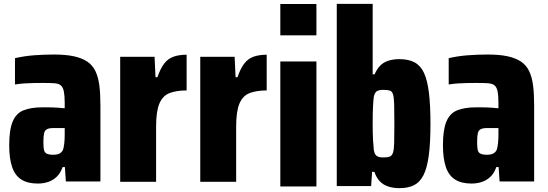

<svg xmlns="http://www.w3.org/2000/svg" viewBox="-20 -892 2852 1000"><path d="M257 -86Q270 -86 280 -88.5Q290 -91 297 -97Q304 -103 308 -111Q312 -123 314.5 -143Q317 -163 317 -189V-225H257Q236 -225 224.5 -219Q213 -213 209.5 -197.5Q206 -182 206 -152Q206 -126 209 -111.5Q212 -97 224 -91.5Q236 -86 257 -86ZM177 64Q124 64 91 43Q58 22 43 -22.5Q28 -67 28 -135Q28 -216 46 -259Q64 -302 102.5 -317.5Q141 -333 201 -333Q212 -333 225.5 -333Q239 -333 253 -332.5Q267 -332 283 -331Q299 -330 317 -328V-358Q317 -394 312.5 -416Q308 -438 296.5 -447.5Q285 -457 262 -458.5Q239 -460 203 -460Q179 -460 154 -459.5Q129 -459 105.5 -457.5Q82 -456 58 -452V-589Q105 -600 156 -604Q207 -608 261 -608Q322 -608 364 -599Q406 -590 434 -571.5Q462 -553 477 -521.5Q492 -490 497.5 -446.5Q503 -403 503 -343V53H323L318 -22H306Q296 8 277 27Q258 46 232.5 55Q207 64 177 64Z M606 55V-596H785L790 -490H800Q815 -534 834.5 -560Q854 -586 883 -596.5Q912 -607 952 -607V-421Q900 -421 864 -407.5Q828 -394 810.5 -353.5Q793 -313 793 -232V55Z M1023 55V-596H1202L1207 -490H1217Q1232 -534 1251.5 -560Q1271 -586 1300 -596.5Q1329 -607 1369 -607V-421Q1317 -421 1281 -407.5Q1245 -394 1227.5 -353.5Q1210 -313 1210 -232V55Z M1440 79V-572H1628V79ZM1440 -708V-871H1628V-708Z M1976 -72Q1997 -72 2009 -76Q2021 -80 2026.5 -96Q2032 -112 2033 -148Q2034 -184 2034 -248Q2034 -312 2033 -348Q2032 -384 2027 -400.5Q2022 -417 2009.5 -420.5Q1997 -424 1976 -424Q1955 -424 1943.5 -417.5Q1932 -411 1927 -388Q1925 -376 1923 -341.5Q1921 -307 1921 -248Q1921 -193 1923 -160.5Q1925 -128 1927 -111Q1931 -87 1942.5 -79.5Q1954 -72 1976 -72ZM2060 88Q2029 88 2002.5 79.5Q1976 71 1958 52Q1940 33 1930 3H1918L1913 77H1734V-872H1921V-505H1931Q1944 -534 1961 -551Q1978 -568 2003.5 -576Q2029 -584 2060 -584Q2108 -584 2139.5 -567Q2171 -550 2188.5 -512Q2206 -474 2214 -408.5Q2222 -343 2222 -247Q2222 -146 2213 -80.5Q2204 -15 2185 21.5Q2166 58 2135.5 73Q2105 88 2060 88Z M2516 -86Q2529 -86 2539 -88.5Q2549 -91 2556 -97Q2563 -103 2567 -111Q2571 -123 2573.5 -143Q2576 -163 2576 -189V-225H2516Q2495 -225 2483.5 -219Q2472 -213 2468.5 -197.5Q2465 -182 2465 -152Q2465 -126 2468 -111.5Q2471 -97 2483 -91.5Q2495 -86 2516 -86ZM2436 64Q2383 64 2350 43Q2317 22 2302 -22.5Q2287 -67 2287 -135Q2287 -216 2305 -259Q2323 -302 2361.5 -317.5Q2400 -333 2460 -333Q2471 -333 2484.5 -333Q2498 -333 2512 -332.5Q2526 -332 2542 -331Q2558 -330 2576 -328V-358Q2576 -394 2571.5 -416Q2567 -438 2555.5 -447.5Q2544 -457 2521 -458.5Q2498 -460 2462 -460Q2438 -460 2413 -459.5Q2388 -459 2364.5 -457.5Q2341 -456 2317 -452V-589Q2364 -600 2415 -604Q2466 -608 2520 -608Q2581 -608 2623 -599Q2665 -590 2693 -571.5Q2721 -553 2736 -521.5Q2751 -490 2756.5 -446.5Q2762 -403 2762 -343V53H2582L2577 -22H2565Q2555 8 2536 27Q2517 46 2491.5 55Q2466 64 2436 64Z"/></svg>

Font: Farlight84_Sys_V01
Style: Bold
Weight: 700
Designer: Monotype Design Team, Nadine Chahine and Nizar Qandah
Foundry: Monotype Imaging Inc.
Version: Version 2.004;October 31, 2024;FontCreator 14.0.0.2814 64-bi